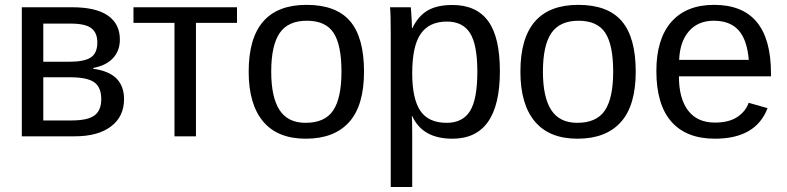

<svg xmlns="http://www.w3.org/2000/svg" viewBox="-20 -558 3221 786"><path d="M275.4 -528.3Q373 -528.3 421.9 -494.1Q470.7 -460 470.7 -396Q470.7 -350.6 442.9 -320.3Q415 -290 361.8 -279.8V-276.4Q487.8 -259.8 487.8 -152.3Q487.8 -80.6 434.3 -40.3Q380.9 0 286.6 0H69.3V-528.3ZM157.2 -305.2H262.7Q325.2 -305.2 351.8 -322.8Q378.4 -340.3 378.4 -384.3Q378.4 -424.3 353.5 -442.9Q328.6 -461.4 269.5 -461.4H157.2ZM157.2 -64.9H272.5Q339.8 -64.9 367.2 -85.7Q394.5 -106.4 394.5 -151.9Q394.5 -201.2 365.5 -221.4Q336.4 -241.7 266.6 -241.7H157.2Z M782.2 -464.4V0H694.3V-464.4H526.4V-528.3H950.2V-464.4Z M1470.2 -264.6Q1470.2 -126 1409.2 -58.1Q1348.1 9.8 1231.9 9.8Q1116.2 9.8 1057.1 -60.8Q998 -131.3 998 -264.6Q998 -538.1 1234.9 -538.1Q1356 -538.1 1413.1 -471.4Q1470.2 -404.8 1470.2 -264.6ZM1377.9 -264.6Q1377.9 -374 1345.5 -423.6Q1313 -473.1 1236.3 -473.1Q1159.2 -473.1 1124.8 -422.6Q1090.3 -372.1 1090.3 -264.6Q1090.3 -160.2 1124.3 -107.7Q1158.2 -55.2 1231 -55.2Q1310.1 -55.2 1344 -106Q1377.9 -156.7 1377.9 -264.6Z M2026.4 -266.6Q2026.4 9.8 1832 9.8Q1710 9.8 1668 -82H1665.5Q1667.5 -78.6 1667.5 1V207.5H1579.6V-420.4Q1579.6 -502 1576.7 -528.3H1661.6Q1662.1 -526.4 1663.3 -509.3Q1664.6 -492.2 1665.5 -472.4Q1666.5 -452.6 1666.5 -443.4H1668.5Q1691.9 -492.2 1730.5 -514.9Q1769 -537.6 1832 -537.6Q1929.7 -537.6 1978 -472.2Q2026.4 -406.7 2026.4 -266.6ZM1934.1 -264.6Q1934.1 -375 1904.3 -422.4Q1874.5 -469.7 1809.6 -469.7Q1737.3 -469.7 1702.4 -419.7Q1667.5 -369.6 1667.5 -257.8Q1667.5 -153.8 1700.7 -104.5Q1733.9 -55.2 1808.6 -55.2Q1874 -55.2 1904.1 -103.3Q1934.1 -151.4 1934.1 -264.6Z M2582.5 -264.6Q2582.5 -126 2521.5 -58.1Q2460.4 9.8 2344.2 9.8Q2228.5 9.8 2169.4 -60.8Q2110.4 -131.3 2110.4 -264.6Q2110.4 -538.1 2347.2 -538.1Q2468.3 -538.1 2525.4 -471.4Q2582.5 -404.8 2582.5 -264.6ZM2490.2 -264.6Q2490.2 -374 2457.8 -423.6Q2425.3 -473.1 2348.6 -473.1Q2271.5 -473.1 2237.1 -422.6Q2202.6 -372.1 2202.6 -264.6Q2202.6 -160.2 2236.6 -107.7Q2270.5 -55.2 2343.3 -55.2Q2422.4 -55.2 2456.3 -106Q2490.2 -156.7 2490.2 -264.6Z M2759.3 -245.6Q2759.3 -154.8 2796.9 -105.5Q2834.5 -56.2 2906.7 -56.2Q2963.9 -56.2 2998.3 -79.1Q3032.7 -102.1 3044.9 -137.2L3122.1 -115.2Q3074.7 9.8 2906.7 9.8Q2789.6 9.8 2728.3 -60.1Q2667 -129.9 2667 -267.6Q2667 -398.4 2728.3 -468.3Q2789.6 -538.1 2903.3 -538.1Q3136.2 -538.1 3136.2 -257.3V-245.6ZM3045.4 -313Q3038.1 -396.5 3002.9 -434.8Q2967.8 -473.1 2901.9 -473.1Q2837.9 -473.1 2800.5 -430.4Q2763.2 -387.7 2760.3 -313Z"/></svg>

Font: Arimo
Style: Regular
Weight: 400
Designer: Steve Matteson
Foundry: Monotype Imaging Inc.
Version: Version 1.33